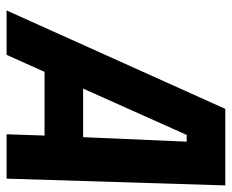

<svg xmlns="http://www.w3.org/2000/svg" viewBox="-82 -638 720 597"><g transform="rotate(90 278.5 -340.0)"><path d="M151 0C151 0 204 -118 204 -118C204 -118 402 -118 402 -118C402 -118 398 0 398 0C398 0 536 0 536 0C536 0 557 -680 557 -680C557 -680 319 -680 319 -680C319 -680 13 0 13 0C13 0 151 0 151 0ZM421 -560C421 -560 407 -238 407 -238C407 -238 256 -238 256 -238C256 -238 400 -560 400 -560C400 -560 421 -560 421 -560Z"/></g></svg>

Font: My Font
Style: Bold Italic
Weight: 500
Version: Version 0.001